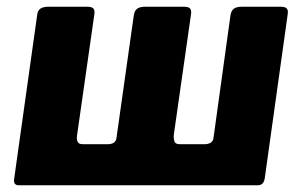

<svg xmlns="http://www.w3.org/2000/svg" viewBox="-20 -550 896 570"><path d="M813 -530Q827 -530 831.5 -524.5Q836 -519 834 -507L766 -21Q763 0 745 0H36Q19 0 22 -19L90 -503Q91 -518 99.5 -524Q108 -530 123 -530H239Q253 -530 257.5 -524.5Q262 -519 260 -507L209 -150Q207 -138 210 -130Q213 -122 225 -122H295Q308 -121 316.5 -125.5Q325 -130 326 -142L377 -503Q379 -518 387 -524Q395 -530 411 -530H526Q540 -530 544.5 -524.5Q549 -519 547 -507L496 -150Q495 -138 498 -130Q501 -122 513 -122H583Q595 -121 604 -125.5Q613 -130 614 -142L664 -503Q666 -518 674 -524Q682 -530 698 -530Z"/></svg>

Font: Libre Franklin ExtraBold
Style: Italic
Weight: 800
Italic angle: -8°
Designer: Pablo Impallari, Rodrigo Fuenzalida, Nhung Nguyen
Foundry: Impallari Type
Version: Version 3.000